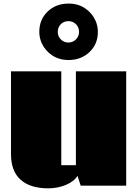

<svg xmlns="http://www.w3.org/2000/svg" viewBox="-20 -1031 768 1066"><path d="M41 0ZM359.9 -913.6Q334.5 -913.6 317.6 -896.7Q300.8 -879.9 300.8 -854Q300.8 -829.1 317.9 -812Q335 -794.9 359.9 -794.9Q384.3 -794.9 401.6 -812.3Q418.9 -829.6 418.9 -854Q418.9 -879.4 401.9 -896.5Q384.8 -913.6 359.9 -913.6ZM523.4 -854Q523.4 -786.1 476.8 -741.9Q430.2 -697.8 360.8 -697.8Q307.6 -697.8 268.6 -724.4Q229.5 -751 210.9 -793Q198.2 -822.3 198.2 -854Q198.2 -922.9 244.6 -967Q291 -1011.2 360.8 -1011.2Q414.1 -1011.2 453.1 -984.4Q492.2 -957.5 510.7 -915.5Q523.4 -886.2 523.4 -854ZM248 14.6Q147.9 14.6 94.5 -33Q41 -80.6 41 -175.8V-634.8H320.3V-113.8H401.4V-634.8H680.7V0H428.2L410.2 -54.7Q390.6 -22.9 345.2 -4.2Q299.8 14.6 248 14.6Z"/></svg>

Font: Coda ExtraBold
Style: Regular
Weight: 800
Version: Version 2.001; ttfautohint (v0.8) -r 50 -G 200 -x